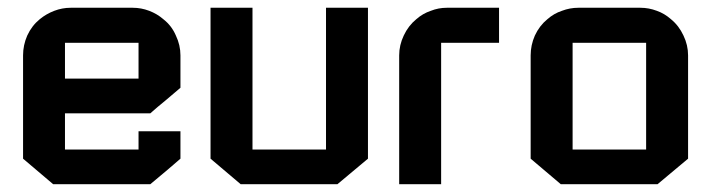

<svg xmlns="http://www.w3.org/2000/svg" viewBox="-20 -472 1821 492"><path d="M365.2 -181.6Q292 -181.6 146.5 -181.6Q146.5 -151.4 146.5 -88.9Q209 -88.9 335 -88.9Q335 -104.5 335 -135.7Q371.1 -135.7 442.4 -135.7Q442.4 -112.3 442.4 -65.4Q417 -43 365.2 0Q282.2 0 116.2 0Q90.8 -21.5 39.1 -65.4Q39.1 -153.3 39.1 -330.1Q39.1 -356.4 49.8 -380.9Q61.5 -406.2 82 -422.9Q98.6 -436.5 119.1 -444.3Q139.6 -452.1 161.1 -452.1Q213.9 -452.1 320.3 -452.1Q341.8 -452.1 362.3 -444.3Q382.8 -436.5 398.4 -422.9Q419.9 -406.2 430.7 -380.9Q442.4 -356.4 442.4 -330.1Q442.4 -301.8 442.4 -247.1Q422.9 -230.5 403.3 -213.9Q383.8 -198.2 365.2 -181.6ZM146.5 -362.3Q146.5 -331.1 146.5 -270.5Q209 -270.5 335 -270.5Q335 -300.8 335 -362.3Q288.1 -362.3 241.2 -362.3Q193.4 -362.3 146.5 -362.3Z M922.9 -452.1Q922.9 -323.2 922.9 -65.4Q896.5 -43 844.7 0Q762.7 0 596.7 0Q571.3 -21.5 519.5 -65.4Q519.5 -194.3 519.5 -452.1Q554.7 -452.1 627 -452.1Q627 -331.1 627 -88.9Q689.5 -88.9 815.4 -88.9Q815.4 -210 815.4 -452.1Q850.6 -452.1 922.9 -452.1Z M1111.3 -362.3Q1111.3 -362.3 1110.4 -362.3Q1110.4 -241.2 1110.4 0Q1075.2 0 1002.9 0Q1002.9 -110.4 1002.9 -330.1Q1002.9 -356.4 1014.6 -380.9Q1026.4 -406.2 1046.9 -422.9Q1063.5 -437.5 1084 -444.3Q1103.5 -452.1 1125 -452.1Q1169.9 -452.1 1258.8 -452.1Q1258.8 -421.9 1258.8 -362.3Q1222.7 -362.3 1185.5 -362.3Q1148.4 -362.3 1111.3 -362.3Z M1699.2 -422.9Q1719.7 -406.2 1731.4 -380.9Q1743.2 -356.4 1743.2 -330.1Q1743.2 -241.2 1743.2 -65.4Q1716.8 -43 1665 0Q1583 0 1417 0Q1391.6 -21.5 1339.8 -65.4Q1339.8 -153.3 1339.8 -330.1Q1339.8 -356.4 1350.6 -380.9Q1362.3 -406.2 1382.8 -422.9Q1399.4 -437.5 1419.9 -444.3Q1440.4 -452.1 1461.9 -452.1Q1514.6 -452.1 1621.1 -452.1Q1642.6 -452.1 1663.1 -444.3Q1682.6 -437.5 1699.2 -422.9ZM1635.7 -88.9Q1635.7 -180.7 1635.7 -362.3Q1572.3 -362.3 1447.3 -362.3Q1447.3 -271.5 1447.3 -88.9Q1494.1 -88.9 1541 -88.9Q1587.9 -88.9 1635.7 -88.9Z"/></svg>

Font: Bestnet font
Style: Regular
Weight: 400
Version: Version 1.0